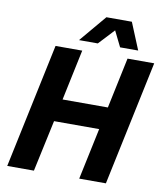

<svg xmlns="http://www.w3.org/2000/svg" viewBox="-97 -998 925 1077"><g transform="rotate(10 365.0 -459.0)"><path d="M18 0 168 -710H320L259 -421H517L578 -710H730L580 0H428L490 -293H233L170 0ZM292 -765 421 -918H566L629 -765H526L482 -854L399 -765Z"/></g></svg>

Font: Geist
Style: Bold Italic
Weight: 700
Italic angle: -12°
Designer: Basement.studio, Andrés Briganti, Mateo Zaragoza
Foundry: Basement.studio, Vercel, Andrés Briganti, Guido Ferreyra, Mateo Zaragoza
Version: Version 1.500; ttfautohint (v1.8.4.7-5d5b)